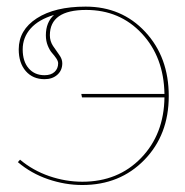

<svg xmlns="http://www.w3.org/2000/svg" viewBox="-20 -542 545 566"><path d="M139.2 -498Q93.8 -484.4 70.3 -458Q46.9 -431.6 46.9 -396.5Q46.9 -360.8 64.5 -340.6Q82 -320.3 111.3 -320.3Q130.4 -320.3 140.9 -330.1Q151.4 -339.8 151.4 -355.5Q151.4 -361.8 145.8 -370.1Q140.1 -378.4 133.3 -386Q126.5 -393.6 120.8 -407.5Q115.2 -421.4 115.2 -438Q115.2 -476.1 139.2 -498ZM232.4 -522.5Q338.9 -522.5 408.2 -448Q477.5 -373.5 477.5 -258.8Q477.5 -144.5 405.5 -70.6Q333.5 3.4 222.7 3.4Q171.9 3.4 121.8 -13.7Q71.8 -30.8 32.7 -64L39.1 -71.3Q76.7 -39.6 125 -22.9Q173.3 -6.3 222.7 -6.3Q328.1 -6.3 395.8 -76.2Q463.4 -146 464.8 -254.9H221.7L219.7 -265.1H464.8Q462.9 -374 397.9 -443.4Q333 -512.7 233.9 -512.7Q127 -512.7 127 -438Q127 -420.9 136.2 -406.7Q145.5 -392.6 154.5 -380.4Q163.6 -368.2 163.6 -355.5Q163.6 -334.5 148.9 -321.5Q134.3 -308.6 111.3 -308.6Q76.7 -308.6 55.9 -332.5Q35.2 -356.4 35.2 -396.5Q35.2 -453.6 88.4 -488Q141.6 -522.5 232.4 -522.5Z"/></svg>

Font: ZnikomitNo24
Style: Thin
Weight: 300
Designer: gluk
Foundry: gluk
Version: Version 0.55